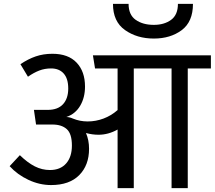

<svg xmlns="http://www.w3.org/2000/svg" viewBox="-20 -976 1114 996"><path d="M1074 -621H954V0H870V-621H674V0H590V-304Q542 -277 491 -277Q459 -277 426 -286Q442 -249 442 -204Q442 -119 391 -67.5Q340 -16 245 -16Q185 -16 127.5 -43Q70 -70 30 -114L83 -171Q123 -132 160.5 -113Q198 -94 239 -94Q293 -94 323 -128Q353 -162 353 -221Q353 -282 326.5 -306Q300 -330 252 -330H167L156 -406H228Q280 -406 307 -435.5Q334 -465 334 -517Q334 -568 310.5 -594.5Q287 -621 245 -621Q212 -621 183.5 -610Q155 -599 125 -578L86 -643Q126 -670 165.5 -683.5Q205 -697 252 -697Q334 -697 377.5 -651Q421 -605 421 -527Q421 -470 396 -427.5Q371 -385 324 -369Q340 -369 358 -361Q394 -346 435 -346Q477 -346 517 -361Q557 -376 590 -405V-621H473L462 -689H1074ZM566 -956H647Q647 -899 684 -873Q721 -847 778 -847Q832 -847 867.5 -873Q903 -899 903 -956H981Q981 -863 922.5 -819.5Q864 -776 778 -776Q691 -776 628.5 -820Q566 -864 566 -956Z"/></svg>

Font: FiraGOUPP
Style: Medium
Weight: 400
Designer: bBox Type
Foundry: bBox Type GmbH
Version: Version 1.001